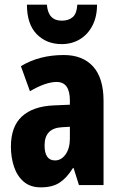

<svg xmlns="http://www.w3.org/2000/svg" viewBox="-20 -797 518 827"><path d="M255 -560Q336 -560 381 -510.5Q426 -461 426 -362V0H320L297 -73H294Q268 -31 237 -10.5Q206 10 156 10Q110 10 81.5 -15Q53 -40 40 -80Q27 -120 27 -165Q27 -252 74.5 -295.5Q122 -339 211 -343L281 -346V-364Q281 -444 224 -444Q177 -444 109 -404L70 -512Q149 -560 255 -560ZM247 -249Q172 -245 172 -171Q172 -106 217 -106Q244 -106 262.5 -132Q281 -158 281 -201V-251ZM398 -777Q398 -725 378 -686.5Q358 -648 323.5 -627.5Q289 -607 246 -607Q180 -607 138 -650Q96 -693 96 -777H182Q187 -708 246 -708Q276 -708 293.5 -723.5Q311 -739 313 -777Z"/></svg>

Font: Noto Sans ExtraCondensed ExtraBold
Style: Regular
Weight: 800
Width: 2
Designer: Monotype Design Team
Foundry: Monotype Imaging Inc.
Version: Version 2.013; ttfautohint (v1.8.4.7-5d5b)